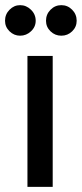

<svg xmlns="http://www.w3.org/2000/svg" viewBox="-34 -725 318 745"><path d="M170.5 0H72.5V-508H170.5ZM44 -586.5Q20.5 -586.5 3 -603.5Q-14.5 -620.5 -14.5 -644.5Q-14.5 -669.5 3 -687.2Q20.5 -705 44 -705Q68 -705 86.2 -687.2Q104.5 -669.5 104.5 -644.5Q104.5 -620.5 86.2 -603.5Q68 -586.5 44 -586.5ZM204 -586.5Q179.5 -586.5 162 -603.5Q144.5 -620.5 144.5 -644.5Q144.5 -669.5 162 -687.2Q179.5 -705 204 -705Q228.5 -705 246 -687.2Q263.5 -669.5 263.5 -644.5Q263.5 -620.5 246 -603.5Q228.5 -586.5 204 -586.5Z"/></svg>

Font: Verano Sans Medium
Style: Regular
Weight: 500
Designer: Lukasz Dziedzic with Adam Twardoch and Botio Nikoltchev
Foundry: tyPoland Lukasz Dziedzic
Version: Version 3.001;December 28, 2019;FontCreator 12.0.0.2547 64-b